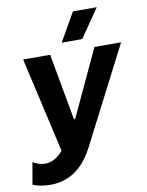

<svg xmlns="http://www.w3.org/2000/svg" viewBox="-119 -810 833 1085"><g transform="rotate(-10 297.5 -267.5)"><path d="M81 204C220 204 291 109 330 33L614 -520H461L283 -138H276L207 -520H52L176 25C144 64 108 81 74 81C46 81 24 73 3 60L-19 185C9 199 50 204 81 204ZM401 -576 513 -739H376L283 -576Z"/></g></svg>

Font: Fixel Display 20240404
Style: Bold Italic
Weight: 700
Italic angle: -10°
Designer: AlfaBravo + MacPaw
Foundry: Kyrylo Tkachov, Marchela Mozhyna, Serhii Makarenko, Maria Weinstein, Zakhar Kryvoshyya
Version: Version 1.211;Glyphs 3.2 (3225)